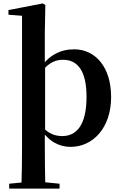

<svg xmlns="http://www.w3.org/2000/svg" viewBox="-20 -839 707 1118"><path d="M104.6 259.3H244C242 175.6 241 83.8 241 13.8V-65.1L242.7 -78.4V-454.7L241 -465V-650.9L244 -810L228.7 -819L29.2 -780.3V-753.3L108.3 -747.1V13.8C108.3 83.8 107.3 175.6 104.6 259.3ZM390.8 16.2C521.7 16.2 627 -94.9 627 -273.9C627 -450.8 533.7 -551.9 411.3 -551.9C333.3 -551.9 260.1 -517.7 209.9 -433.5H205.7L220.6 -421.1C268.8 -479.2 307.2 -490.8 347.8 -490.8C431.3 -490.8 483.9 -427.2 483.9 -275.5C483.9 -108.6 424 -46.7 343 -46.7C298.2 -46.7 262.8 -61.5 226 -100.3L208.9 -90H215.6C264 -13.7 326.1 16.2 390.8 16.2ZM33.5 259.3H326.8V230.8L220.8 220.1H140.9L33.5 230.8Z"/></svg>

Font: Source Han Serif TW VF
Style: Regular
Weight: 250
Designer: Ryoko NISHIZUKA 西塚涼子 (kana & ideographs); Frank Grießhammer (Latin, Greek & Cyrillic); Wenlong ZHANG 张文龙 (bopomofo); San
Foundry: Adobe
Version: Version 2.002;hotconv 1.1.0;makeotfexe 2.6.0